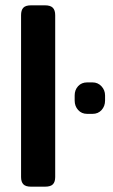

<svg xmlns="http://www.w3.org/2000/svg" viewBox="-20 -700 423 720"><path d="M59 -36V-643Q59 -662 67.5 -671Q76 -680 96 -680H149Q169 -680 178 -671Q187 -662 187 -643V-36Q187 -18 178.5 -9Q170 0 149 0H96Q76 0 67.5 -9Q59 -18 59 -36ZM260 -323V-342Q260 -363 273 -377Q286 -391 307 -391H327Q347 -391 360.5 -376.5Q374 -362 374 -342V-323Q374 -302 361 -287.5Q348 -273 327 -273H307Q286 -273 273 -287.5Q260 -302 260 -323Z"/></svg>

Font: Mitr
Style: Regular
Weight: 400
Designer: Thanarat Vachiruckul
Foundry: Cadson Demak
Version: Version 1.003